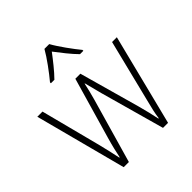

<svg xmlns="http://www.w3.org/2000/svg" viewBox="-205 -907 1050 1050"><g transform="rotate(-45 320.5 -382.0)"><path d="M340 -764H303C279 -721 228 -652 195 -613V-606H222C255 -639 293 -688 321 -725C350 -687 387 -639 420 -606H446V-613C417 -648 364 -720 340 -764ZM352 -373 456 0H495L628 -529H591L502 -171C489 -120 482 -92 477 -54H474C467 -90 457 -130 445 -175L346 -529H307L205 -176C190 -124 181 -84 175 -54H172C165 -89 157 -123 144 -177L53 -529H13L152 0H192L299 -373C309 -408 317 -441 324 -474H326C334 -441 342 -410 352 -373Z"/></g></svg>

Font: Noto Sans Myanmar SemiCondensed ExtraLight
Style: Regular
Weight: 200
Width: 4
Designer: Monotype Design Team
Foundry: Monotype Imaging Inc.
Version: Version 2.107